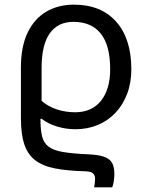

<svg xmlns="http://www.w3.org/2000/svg" viewBox="-20 -566 640 826"><path d="M385 240Q387 229 388 219Q389 209 389 203Q389 188 380.5 180Q372 172 349 171Q270 169 216.5 158.5Q163 148 131 123Q99 98 84.5 54.5Q70 11 70 -58V-275Q70 -366 99 -426Q128 -486 179.5 -516Q231 -546 298 -546Q415 -546 480 -472.5Q545 -399 545 -268Q545 -210 527 -162.5Q509 -115 477 -81Q445 -47 401 -28.5Q357 -10 304 -10Q264 -10 226 -21.5Q188 -33 159 -55H154Q154 -8 161 20.5Q168 49 189 65Q210 81 251.5 88Q293 95 362 98Q404 100 428 108.5Q452 117 462 134.5Q472 152 472 183Q472 195 469.5 213.5Q467 232 462 240ZM303 -83Q375 -83 414.5 -132.5Q454 -182 454 -268Q454 -371 413.5 -421.5Q373 -472 296 -472Q229 -472 194 -422.5Q159 -373 159 -274V-132Q188 -107 225.5 -95Q263 -83 303 -83Z"/></svg>

Font: Noto Sans Ambassadori
Style: Regular
Weight: 400
Designer: Monotype Design Team
Foundry: Monotype Imaging Inc.
Version: Version 2.013